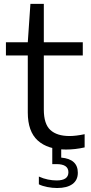

<svg xmlns="http://www.w3.org/2000/svg" viewBox="-20 -760 466 988"><path d="M319.5 9.5Q225.5 9.5 174.2 -37Q123 -83.5 123 -181V-474.5H10.5V-542.5H123L136.5 -740H205.5V-542.5H406V-474.5H205.5V-196.5Q205.5 -122 239.2 -91Q273 -60 338 -60Q370.5 -60 415.5 -69.5V-1.5Q367.5 9.5 319.5 9.5ZM274 207.5Q249.5 207.5 223.8 202.5Q198 197.5 180 188.5V148.5Q203 159 226.5 163.8Q250 168.5 271.5 168.5Q332 168.5 332 126.5Q332 84.5 271 84.5H249V-10H295V51Q380.5 58.5 380.5 129Q380.5 167 352.8 187.2Q325 207.5 274 207.5Z"/></svg>

Font: Encode Sans Expanded
Style: Regular
Weight: 400
Width: 7
Designer: Multiple Designers
Foundry: Impallari Type
Version: Version 3.000; ttfautohint (v1.8.3) -l 8 -r 50 -G 200 -x 14 